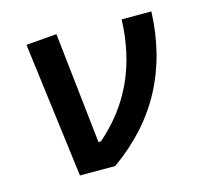

<svg xmlns="http://www.w3.org/2000/svg" viewBox="-83 -618 751 710"><g transform="rotate(-15 293.0 -263.5)"><path d="M139.2 0 73.2 -517.6 190.4 -527.3 237.3 -101.6H246.6Q337.9 -180.2 385.5 -283.9Q433.1 -387.7 437.5 -517.6H551.3Q544.9 -352.5 476.1 -223.4Q407.2 -94.2 274.4 0Z"/></g></svg>

Font: Cascadia Mono Medium
Style: Italic
Weight: 500
Italic angle: -10°
Monospace: yes
Designer: Aaron Bell
Foundry: Saja Typeworks
Version: Version 2407.024